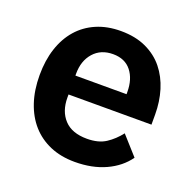

<svg xmlns="http://www.w3.org/2000/svg" viewBox="-102 -639 762 755"><g transform="rotate(20 279.0 -261.0)"><path d="M285 12Q227 12 181.5 -7.5Q136 -27 104.5 -62.5Q73 -98 56 -148.5Q39 -199 39 -262Q39 -324 55.5 -374Q72 -424 103 -459.5Q134 -495 179 -514.5Q224 -534 281 -534Q342 -534 387 -513Q432 -492 461 -456Q490 -420 504.5 -372.5Q519 -325 519 -271V-229H172V-216Q172 -159 204 -124.5Q236 -90 299 -90Q347 -90 377.5 -110Q408 -130 432 -161L501 -84Q469 -39 413.5 -13.5Q358 12 285 12ZM283 -438Q232 -438 202 -404Q172 -370 172 -316V-308H386V-317Q386 -371 359.5 -404.5Q333 -438 283 -438Z"/></g></svg>

Font: IBM Plex Sans Devanagari SemiBold
Style: Regular
Weight: 600
Designer: Mike Abbink, Paul van der Laan, Pieter van Rosmalen, Erin McLaughlin
Foundry: Bold Monday
Version: Version 1.1